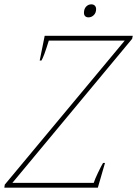

<svg xmlns="http://www.w3.org/2000/svg" viewBox="-30 -865 632 885"><path d="M357 -806Q357 -824 367 -834.5Q377 -845 391 -845Q401 -845 407 -839Q413 -833 413 -823Q413 -806 402.5 -795.5Q392 -785 378 -785Q368 -785 362.5 -790.5Q357 -796 357 -806ZM-8 -14 545 -678H195Q172 -603 161 -586H153L176 -700H582L579 -686L27 -22H402Q407 -38 421.5 -68.5Q436 -99 445 -114H454L421 0H-10Z"/></svg>

Font: Trirong Thin
Style: Italic
Weight: 250
Italic angle: -12°
Designer: Katatrad Team
Foundry: CadsonDemak
Version: Version 1.001